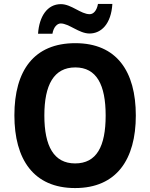

<svg xmlns="http://www.w3.org/2000/svg" viewBox="-20 -944 762 974"><path d="M173 -773H246C252 -808 271 -825 288 -825C330 -825 381 -774 434 -774C494 -774 544 -823 550 -924H477C471 -890 454 -872 435 -872C390 -872 342 -923 289 -923C220 -923 179 -861 173 -773ZM669 -358C669 -582 572 -725 362 -725C153 -725 53 -587 53 -359C53 -136 150 10 361 10C571 10 669 -135 669 -358ZM205 -358C205 -513 253 -602 362 -602C470 -602 516 -514 516 -358C516 -201 470 -115 361 -115C253 -115 205 -203 205 -358Z"/></svg>

Font: Noto Sans Myanmar SemiCondensed
Style: Bold
Weight: 700
Width: 4
Designer: Monotype Design Team
Foundry: Monotype Imaging Inc.
Version: Version 2.107